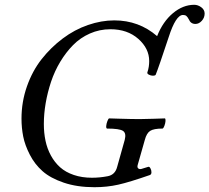

<svg xmlns="http://www.w3.org/2000/svg" viewBox="-20 -760 865 793"><path d="M370.1 13.2Q298.3 13.2 243.2 -5.6Q188 -24.4 155.8 -53Q123.5 -81.5 103.3 -120.8Q83 -160.2 75.9 -196Q68.8 -231.9 68.8 -270Q68.8 -339.4 91.3 -403.3Q113.8 -467.3 152.1 -515.9Q190.4 -564.5 239.3 -601.1Q288.1 -637.7 343.3 -656.7Q398.4 -675.8 452.1 -675.8Q553.7 -675.8 628.9 -610.8Q652.8 -670.9 694.3 -705.6Q735.8 -740.2 782.2 -740.2Q797.4 -740.2 811.3 -730Q825.2 -719.7 825.2 -704.1Q825.2 -687 813.5 -674.1Q801.8 -661.1 787.1 -661.1Q767.6 -661.1 759.8 -680.2Q754.4 -690.4 749.5 -694.3Q744.6 -698.2 735.8 -698.2Q706.1 -698.2 676.8 -606.9Q634.8 -480 623 -451.2Q620.6 -447.3 611.8 -447.3Q603 -447.3 594.7 -451.7Q586.4 -456.1 588.9 -461.9Q596.2 -482.9 596.2 -507.8Q596.2 -559.6 551.3 -599.4Q506.3 -639.2 436 -639.2Q391.1 -639.2 351.3 -621.6Q311.5 -604 282 -574Q252.4 -543.9 229 -505.1Q205.6 -466.3 190.9 -422.4Q176.3 -378.4 168.7 -334.2Q161.1 -290 161.1 -248Q161.1 -210.9 168 -178.5Q174.8 -146 190.2 -117.7Q205.6 -89.4 228.3 -69.1Q251 -48.8 284.7 -37.4Q318.4 -25.9 359.9 -25.9Q392.1 -25.9 424.8 -32.2Q455.6 -38.1 463.9 -70.8L495.1 -182.1Q502.4 -210 487.8 -219.5Q473.1 -229 421.9 -229Q418 -230.5 418.7 -239.7Q419.4 -249 423.6 -260Q427.7 -271 431.2 -271Q445.3 -270.5 470.9 -269.8Q496.6 -269 517.3 -268.6Q538.1 -268.1 556.2 -268.1Q579.1 -268.1 616.2 -269.5Q653.3 -271 661.1 -271Q664.1 -269.5 663.6 -260.3Q663.1 -251 658.9 -240Q654.8 -229 650.9 -229Q615.2 -229 600.3 -219.5Q585.4 -210 578.1 -182.1L548.8 -79.1Q545.9 -69.3 550.5 -64.9Q555.2 -60.5 563 -62Q569.3 -63.5 591.8 -70.8Q596.7 -72.8 601.1 -65.2Q605.5 -57.6 605.5 -48.6Q605.5 -39.6 599.1 -37.1Q515.1 -7.8 468.5 2.7Q421.9 13.2 370.1 13.2Z"/></svg>

Font: Junicode SmCond Medium
Style: Italic
Weight: 500
Width: 4
Italic angle: -11°
Designer: Peter S. Baker
Version: Version 2.206